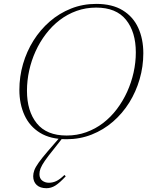

<svg xmlns="http://www.w3.org/2000/svg" viewBox="-20 -705 762 986"><path d="M118.5 -239Q118.5 -134 169 -71.5Q219.5 -9 322 -9Q375.5 -9 422.8 -26Q470 -43 509.5 -73.2Q549 -103.5 580 -144.5Q611 -185.5 632.8 -233.2Q654.5 -281 666 -332.5Q677.5 -384 677.5 -436Q677.5 -541 627 -603.5Q576.5 -666 474 -666Q420.5 -666 373.2 -649Q326 -632 286.5 -601.8Q247 -571.5 215.8 -530.5Q184.5 -489.5 162.8 -441.8Q141 -394 129.8 -342.5Q118.5 -291 118.5 -239ZM716 -431.5Q716 -363.5 697.2 -298.8Q678.5 -234 643.8 -178.2Q609 -122.5 560.2 -80.2Q511.5 -38 451 -14Q390.5 10 321.5 10Q239 10 185.5 -23Q132 -56 105.8 -113.5Q79.5 -171 79.5 -243.5Q79.5 -311.5 98.2 -376.2Q117 -441 152 -496.8Q187 -552.5 235.8 -594.8Q284.5 -637 344.8 -661Q405 -685 474 -685Q556.5 -685 610.2 -652Q664 -619 690 -561.8Q716 -504.5 716 -431.5ZM182.5 189Q182.5 211.5 197 222.5Q211.5 233.5 231 233.5Q250.5 233.5 268.5 225.2Q286.5 217 311 193.5L317.5 200.5Q286 234.5 264.2 248Q242.5 261.5 218.5 261.5Q186 261.5 168.2 244.8Q150.5 228 150.5 200Q150.5 185.5 156.2 169.5Q162 153.5 178.5 130.2Q195 107 225.5 71.5L287.5 0H304L256 61Q226 98 210.2 121Q194.5 144 188.5 159.2Q182.5 174.5 182.5 189Z"/></svg>

Font: Newsreader 24pt ExtraLight
Style: Italic
Weight: 250
Italic angle: -17°
Designer: Hugues Gentile
Foundry: Production Type
Version: Version 1.003